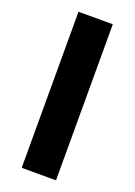

<svg xmlns="http://www.w3.org/2000/svg" viewBox="-137 -760 571 815"><g transform="rotate(20 148.0 -352.5)"><path d="M71 0V-705H226V0Z"/></g></svg>

Font: Nunito Sans ExtraBold
Style: Regular
Weight: 800
Designer: Vernon Adams
Foundry: Vernon Adams
Version: Version 3.101; ttfautohint (v1.8.4.7-5d5b);gftools[0.9.27]